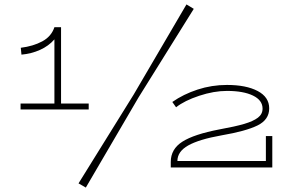

<svg xmlns="http://www.w3.org/2000/svg" viewBox="-20 -757 1324 868"><path d="M381 -289V-262H73V-289H226V-579Q200 -549 161 -531.5Q122 -514 77 -510L74 -541Q130 -548 171 -570Q212 -592 226 -634H256V-289ZM823 -737 856 -717 606 -316 368 91 335 72 584 -329ZM1211 -142V0H752V-25Q752 -83 804.5 -116.5Q857 -150 972 -172Q1044 -185 1084.5 -197Q1125 -209 1146 -225Q1167 -241 1167 -266Q1167 -304 1123.5 -325Q1080 -346 1006 -346Q947 -346 880.5 -324Q814 -302 776 -272L759 -296Q809 -331 873 -352Q937 -373 1006 -373Q1093 -373 1145 -345.5Q1197 -318 1197 -267Q1197 -216 1144.5 -190Q1092 -164 981 -145Q880 -127 831 -99.5Q782 -72 782 -29H1182V-142Z"/></svg>

Font: BioRhyme Expanded ExtraLight
Style: Regular
Weight: 275
Width: 7
Designer: Aoife Mooney
Foundry: Aoife Mooney Type
Version: Version 1.001